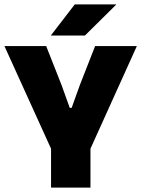

<svg xmlns="http://www.w3.org/2000/svg" viewBox="-20 -847 638 867"><path d="M381 -159H218L0 -639H188.5L257.5 -464L295 -360H303.5L341 -464L409.5 -639H598ZM388.5 0H210.5V-320H388.5ZM210.5 -688 317.5 -827H504V-825.5L363.5 -686.5H210.5Z"/></svg>

Font: Anek Malayalam ExtraBold
Style: Regular
Weight: 800
Version: Version 1.003